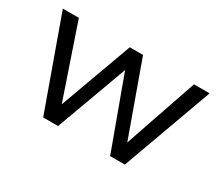

<svg xmlns="http://www.w3.org/2000/svg" viewBox="-93 -697 1037 904"><g transform="rotate(30 425.5 -245.0)"><path d="M203 0 27 -490H114L255 -76H240L391 -490H463L612 -76H598L740 -490H825L647 0H567L412 -423H439L284 0Z"/></g></svg>

Font: Nunito Sans 10pt
Style: Regular
Weight: 400
Designer: Vernon Adams
Foundry: Vernon Adams
Version: Version 3.101;gftools[0.9.27]